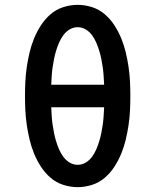

<svg xmlns="http://www.w3.org/2000/svg" viewBox="-20 -763 640 791"><path d="M300 8Q270 8 240.5 -1.5Q211 -11 188 -31Q165 -51 148.5 -76.5Q132 -102 120.5 -130Q109 -158 102 -187.5Q95 -217 90.5 -247Q86 -277 84.5 -307Q83 -337 83 -368Q83 -398 84.5 -428Q86 -458 90.5 -488Q95 -518 102 -547.5Q109 -577 120.5 -605Q132 -633 148.5 -658.5Q165 -684 188 -704Q211 -724 240.5 -733.5Q270 -743 300 -743Q330 -743 359.5 -733.5Q389 -724 412 -704Q435 -684 451.5 -658.5Q468 -633 479.5 -605Q491 -577 498 -547.5Q505 -518 509.5 -488Q514 -458 515.5 -428Q517 -398 517 -368Q517 -337 515.5 -307Q514 -277 509.5 -247Q505 -217 498 -187.5Q491 -158 479.5 -130Q468 -102 451.5 -76.5Q435 -51 412 -31Q389 -11 359.5 -1.5Q330 8 300 8ZM409 -414Q408 -431 407 -449Q406 -467 403.5 -484.5Q401 -502 397.5 -519.5Q394 -537 389 -553.5Q384 -570 377 -586.5Q370 -603 359.5 -617.5Q349 -632 333.5 -641.5Q318 -651 300 -651Q282 -651 266.5 -641.5Q251 -632 240.5 -617.5Q230 -603 223 -586.5Q216 -570 211 -553.5Q206 -537 202.5 -519.5Q199 -502 196.5 -484.5Q194 -467 193 -449Q192 -431 191 -414ZM300 -84Q318 -84 333.5 -93.5Q349 -103 359.5 -117.5Q370 -132 377 -148.5Q384 -165 389 -181.5Q394 -198 397.5 -215.5Q401 -233 403.5 -250.5Q406 -268 407 -286Q408 -304 409 -321H191Q192 -304 193 -286Q194 -268 196.5 -250.5Q199 -233 202.5 -215.5Q206 -198 211 -181.5Q216 -165 223 -148.5Q230 -132 240.5 -117.5Q251 -103 266.5 -93.5Q282 -84 300 -84Z"/></svg>

Font: Iosevka SS04 Semibold Extended
Style: Regular
Weight: 600
Width: 7
Monospace: yes
Designer: Belleve Invis
Foundry: Belleve Invis
Version: Version 19.0.0; ttfautohint (v1.8.4)